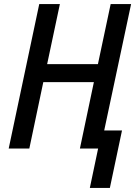

<svg xmlns="http://www.w3.org/2000/svg" viewBox="-20 -734 677 949"><path d="M424 195 465 0H375L444 -328H194L125 0H23L174 -714H276L213 -417H464L527 -714H628L495 -89H583L523 195Z"/></svg>

Font: Noto Sans SemiCondensed Medium
Style: Italic
Weight: 500
Width: 4
Italic angle: -12°
Designer: Monotype Design Team
Foundry: Monotype Imaging Inc.
Version: Version 2.013; ttfautohint (v1.8.4.7-5d5b)